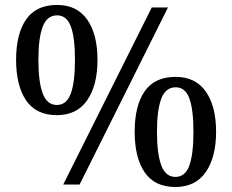

<svg xmlns="http://www.w3.org/2000/svg" viewBox="-20 -744 936 774"><path d="M44.9 -502.9Q44.9 -607.4 85.4 -665.8Q126 -724.1 210 -724.1Q290 -724.1 331.5 -665Q373 -606 373 -502.9Q373 -399.4 331.3 -339.6Q289.6 -279.8 209 -279.8Q126 -279.8 85.4 -339.1Q44.9 -398.4 44.9 -502.9ZM591.8 -713.9H657.2L300.8 0H234.9ZM282.2 -502.9Q282.2 -592.3 265.6 -637.2Q249 -682.1 210 -682.1Q169.9 -682.1 152.3 -636.7Q134.8 -591.3 134.8 -502.9Q134.8 -413.1 152.3 -366.9Q169.9 -320.8 209 -320.8Q248.5 -320.8 265.4 -366.7Q282.2 -412.6 282.2 -502.9ZM522.9 -212.9Q522.9 -317.9 563.2 -376Q603.5 -434.1 688 -434.1Q768.1 -434.1 809.6 -375Q851.1 -315.9 851.1 -212.9Q851.1 -109.9 809.3 -50Q767.6 9.8 687 9.8Q603.5 9.8 563.2 -49.3Q522.9 -108.4 522.9 -212.9ZM759.8 -212.9Q759.8 -302.2 743.4 -347.2Q727.1 -392.1 688 -392.1Q647.9 -392.1 630.4 -346.7Q612.8 -301.3 612.8 -212.9Q612.8 -123 630.4 -76.9Q647.9 -30.8 687 -30.8Q726.6 -30.8 743.2 -76.4Q759.8 -122.1 759.8 -212.9Z"/></svg>

Font: Noto Serif Kannada
Style: Regular
Weight: 400
Designer: Indian Type Foundry
Foundry: Monotype Imaging Inc.
Version: Version 1.01